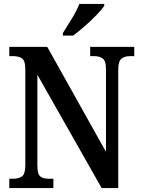

<svg xmlns="http://www.w3.org/2000/svg" viewBox="-20 -951 715 971"><path d="M27 0V-47H45Q73 -47 90.5 -58.5Q108 -70 108 -116V-602Q108 -645 90.5 -656Q73 -667 49 -667H27V-714H219L516 -183V-602Q516 -643 499.5 -655Q483 -667 458 -667H436V-714H659V-667H636Q610 -667 594 -654Q578 -641 578 -598V0H494L169 -573V-116Q169 -70 184 -58.5Q199 -47 227 -47H250V0ZM298 -784Q319 -817 343.5 -857Q368 -897 381 -931H507V-921Q496 -904 469 -876Q442 -848 409.5 -819.5Q377 -791 350 -771H298Z"/></svg>

Font: Noto Serif Lao Condensed SemiBold
Style: Regular
Weight: 600
Width: 3
Designer: Monotype Design Team
Foundry: Monotype Imaging Inc.
Version: Version 2.003; ttfautohint (v1.8.4.7-5d5b)